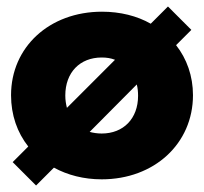

<svg xmlns="http://www.w3.org/2000/svg" viewBox="-20 -540 628 591"><path d="M293 12C455 12 574 -98 574 -247C574 -306 555 -359 522 -401L569 -448L497 -520L444 -467C402 -491 350 -504 294 -504C132 -504 14 -395 14 -247C14 -186 33 -132 67 -89L19 -41L91 31L146 -24C188 -1 238 12 293 12ZM181 -246C181 -317 226 -363 293 -363C308 -363 321 -361 334 -356L186 -208C183 -220 181 -232 181 -246ZM256 -134 401 -280C404 -269 405 -257 405 -245C405 -175 360 -129 293 -129C280 -129 267 -131 256 -134Z"/></svg>

Font: MV Cash Black
Style: Regular
Weight: 900
Designer: Rodrigo Fuenzalida
Foundry: fragTYPE
Version: Version 1.100;Glyphs 3.1.2 (3151)